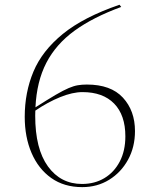

<svg xmlns="http://www.w3.org/2000/svg" viewBox="-20 -758 640 788"><path d="M470.5 -738.5 477.5 -729.5Q362.5 -687.5 286.2 -632.2Q210 -577 170.2 -500.2Q130.5 -423.5 125.5 -317.5Q176.5 -350 208.5 -368.8Q240.5 -387.5 261.8 -396.5Q283 -405.5 299.8 -408.2Q316.5 -411 336.5 -411Q435 -411 484.5 -357.2Q534 -303.5 534 -220Q534 -154.5 505.5 -102.5Q477 -50.5 428 -20.2Q379 10 317.5 10Q243 10 190.2 -27.5Q137.5 -65 109.5 -130.2Q81.5 -195.5 81.5 -278.5Q81.5 -378.5 117.2 -464Q153 -549.5 238 -618.8Q323 -688 470.5 -738.5ZM124.5 -283Q124.5 -147 176.8 -75Q229 -3 316.5 -3Q368.5 -3 408.5 -27Q448.5 -51 471.5 -95Q494.5 -139 494.5 -198.5Q494.5 -285.5 448.5 -332.8Q402.5 -380 318.5 -380Q278 -380 227.2 -359.5Q176.5 -339 125 -304Q124.5 -293.5 124.5 -283Z"/></svg>

Font: Newsreader Display ExtraLight
Style: Regular
Weight: 275
Designer: Hugues Gentile
Foundry: Production Type
Version: Version 1.001